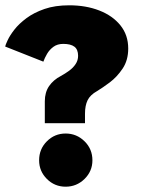

<svg xmlns="http://www.w3.org/2000/svg" viewBox="-20 -692 532 724"><path d="M149 -227.5V-310Q149 -344 165.2 -367.5Q181.5 -391 209.5 -405.5Q226 -414.5 241 -425.5Q256 -436.5 265.2 -450.5Q274.5 -464.5 274.5 -481.5Q274.5 -505.5 260.5 -516Q246.5 -526.5 218.5 -526.5Q196.5 -526.5 181.5 -515.5Q166.5 -504.5 157.5 -489Q148.5 -473.5 143.5 -459.5L-0.5 -516.5Q0.5 -522.5 8.8 -540.2Q17 -558 34.2 -580.2Q51.5 -602.5 79.8 -623.5Q108 -644.5 147.8 -658.2Q187.5 -672 241 -672Q304 -672 354.2 -652.5Q404.5 -633 434 -596.5Q463.5 -560 463.5 -509Q463.5 -465 442.5 -433.5Q421.5 -402 393.8 -381.2Q366 -360.5 346 -348.5Q320 -334 310.2 -313.8Q300.5 -293.5 300.5 -263.5V-227.5ZM227.5 12Q186 12 156.8 -17.2Q127.5 -46.5 127.5 -87.5Q127.5 -130 156.8 -159.2Q186 -188.5 227.5 -188.5Q269 -188.5 298.8 -159.2Q328.5 -130 328.5 -87.5Q328.5 -46.5 298.8 -17.2Q269 12 227.5 12Z"/></svg>

Font: League Spartan Thin ExtraBold
Style: Regular
Weight: 800
Version: Version 2.002